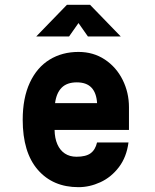

<svg xmlns="http://www.w3.org/2000/svg" viewBox="-20 -765 640 795"><path d="M74 -269Q74 -359.4 103.5 -422.7Q133 -486 185.2 -518Q237.4 -550 305 -550Q366.6 -550 414.1 -518.5Q461.6 -487 487.8 -434.4Q514 -381.8 514 -321V-227H206Q206.6 -192.6 217.5 -167.7Q228.4 -142.8 248.5 -129.4Q268.6 -116 296.8 -116Q335.6 -116 355.2 -130.4Q374.8 -144.8 381.8 -175H512Q504 -114.4 472.2 -72.7Q440.4 -31 395.7 -10.5Q351 10 305 10Q199 10 136.5 -62Q74 -134 74 -269ZM298 -424Q257.6 -424 235.6 -402.2Q213.6 -380.4 208 -338H382Q379.4 -380.4 358.7 -402.2Q338 -424 298 -424ZM130 -614 257 -745H353L480 -614H344L304 -671H306L266 -614Z"/></svg>

Font: Fliege Mono Thin
Style: Regular
Weight: 100
Version: Version 0.020;Glyphs 3.3 (3306)